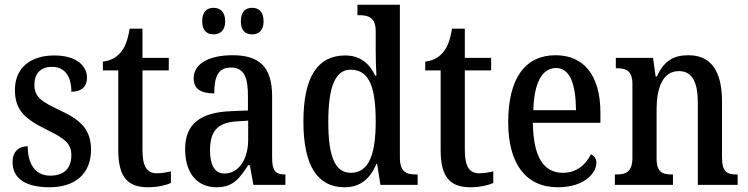

<svg xmlns="http://www.w3.org/2000/svg" viewBox="-20 -780 3155 810"><path d="M189 10C299 10 364 -49 364 -148C364 -235 319 -275 230 -316C153 -352 125 -372 125 -423C125 -468 150 -498 200 -498C251 -498 281 -461 281 -393C324 -393 347 -415 347 -452C347 -502 303 -546 209 -546C110 -546 43 -495 43 -401C43 -314 85 -278 181 -231C256 -194 281 -173 281 -125C281 -72 252 -39 192 -39C127 -39 97 -90 97 -163C65 -163 33 -146 33 -96C33 -27 88 10 189 10Z M605 10C648 10 683 0 701 -8V-57C682 -53 664 -49 641 -49C600 -49 581 -78 581 -147V-483H692V-536H581V-659H527C518 -607 507 -580 489 -559C471 -537 446 -524 414 -520V-483H479V-146C479 -30 521 10 605 10Z M1044 -635C1069 -635 1092 -649 1092 -690C1092 -733 1069 -747 1044 -747C1017 -747 996 -733 996 -690C996 -649 1017 -635 1044 -635ZM881 -635C906 -635 930 -649 930 -690C930 -733 906 -747 881 -747C855 -747 833 -733 833 -690C833 -649 855 -635 881 -635ZM893 10C964 10 990 -27 1027 -83H1034L1049 0H1184V-44H1181C1142 -44 1128 -60 1128 -116V-374C1128 -500 1072 -547 961 -547C866 -547 797 -514 797 -449C797 -406 826 -386 884 -386C884 -451 897 -495 954 -495C1014 -495 1026 -447 1026 -373V-314L955 -311C825 -306 761 -257 761 -151C761 -41 819 10 893 10ZM927 -48C885 -48 866 -85 866 -145C866 -223 894 -263 979 -268L1027 -271V-191C1027 -108 987 -48 927 -48Z M1434 10C1502 10 1542 -28 1568 -88H1571L1585 0H1742V-44H1734C1694 -44 1667 -55 1667 -115V-760H1488V-716H1495C1533 -716 1565 -707 1565 -649V-569C1565 -533 1566 -493 1568 -461H1563C1539 -511 1501 -546 1436 -546C1323 -546 1260 -460 1260 -267C1260 -75 1323 10 1434 10ZM1460 -51C1392 -51 1365 -122 1365 -266C1365 -408 1392 -486 1459 -486C1540 -486 1565 -408 1565 -267C1565 -130 1537 -51 1460 -51Z M1965 10C2008 10 2043 0 2061 -8V-57C2042 -53 2024 -49 2001 -49C1960 -49 1941 -78 1941 -147V-483H2052V-536H1941V-659H1887C1878 -607 1867 -580 1849 -559C1831 -537 1806 -524 1774 -520V-483H1839V-146C1839 -30 1881 10 1965 10Z M2333 10C2446 10 2496 -50 2496 -94C2496 -112 2485 -124 2473 -129C2452 -87 2414 -51 2355 -51C2274 -51 2230 -116 2228 -262H2513V-305C2513 -463 2442 -547 2324 -547C2197 -547 2124 -452 2124 -264C2124 -90 2198 10 2333 10ZM2410 -315H2230C2233 -429 2266 -493 2326 -493C2386 -493 2409 -422 2410 -315Z M2574 0H2819V-44H2814C2776 -44 2750 -52 2750 -111V-318C2750 -402 2772 -480 2844 -480C2904 -480 2924 -428 2924 -343V0H3092V-44H3087C3049 -44 3026 -53 3026 -116V-351C3026 -487 2975 -547 2884 -547C2821 -547 2781 -523 2751 -457H2746L2735 -536H2578V-492H2583C2620 -492 2648 -483 2648 -425V-115C2648 -53 2619 -44 2580 -44H2574Z"/></svg>

Font: Noto Serif Georgian Condensed Medium
Style: Regular
Weight: 500
Width: 3
Designer: Monotype Design Team, Akaki Razmadze
Foundry: Google LLC
Version: Version 2.003